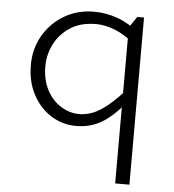

<svg xmlns="http://www.w3.org/2000/svg" viewBox="-51 -515 716 792"><g transform="rotate(5 307.0 -119.0)"><path d="M455 230V-416L486 -462H514V230ZM66 -227Q66 -294 97.5 -348.5Q129 -403 183.5 -435.5Q238 -468 307 -468Q357 -468 404.5 -451Q452 -434 498 -396L486 -347Q440 -385 399 -401.5Q358 -418 320 -418Q256 -418 213 -390Q170 -362 148 -318.5Q126 -275 126 -226Q126 -170 148 -128.5Q170 -87 206 -64.5Q242 -42 282 -42Q310 -42 338.5 -53Q367 -64 401.5 -92.5Q436 -121 483 -175L470 -101Q416 -39 371.5 -15.5Q327 8 274 8Q217 8 170 -21.5Q123 -51 94.5 -104Q66 -157 66 -227Z"/></g></svg>

Font: Intel One Mono Light
Style: Regular
Weight: 300
Monospace: yes
Designer: Fred Shallcrass
Foundry: Frere-Jones Type LLC
Version: Version 1.004